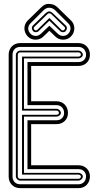

<svg xmlns="http://www.w3.org/2000/svg" viewBox="-20 -973 511 993"><path d="M84 0Q71.3 0 60.4 -4.4Q49.6 -8.8 41.7 -16.7Q33.9 -24.7 29.4 -35.4Q24.9 -46.1 24.9 -59.1V-691.2Q24.9 -703.9 29.4 -714.7Q33.9 -725.6 41.7 -733.5Q49.6 -741.5 60.4 -745.8Q71.3 -750.2 84 -750.2H386.5Q399.2 -750.2 409.9 -745.7Q420.7 -741.2 428.5 -733.2Q436.3 -725.1 440.7 -714Q445.1 -702.9 445.1 -689.7Q445.1 -676.8 440.6 -666.1Q436 -655.5 428.1 -647.9Q420.2 -640.4 409.4 -636.2Q398.7 -632.1 386.5 -632.1H141.1V-449.2H272.9Q285.6 -449.2 296.4 -444.7Q307.1 -440.2 314.9 -432.1Q322.8 -424.1 327.1 -413Q331.5 -401.9 331.5 -388.7Q331.5 -375.7 327 -365.1Q322.5 -354.5 314.6 -346.9Q306.6 -339.4 295.9 -335.2Q285.2 -331.1 272.9 -331.1H141.1V-118.2H386.5Q398.7 -118.2 409.4 -114Q420.2 -109.9 428.1 -102.3Q436 -94.7 440.6 -84.1Q445.1 -73.5 445.1 -60.5Q445.1 -47.4 440.7 -36.3Q436.3 -25.1 428.5 -17.1Q420.7 -9 409.9 -4.5Q399.2 0 386.5 0ZM123 -98.1 122.1 -96.9V-351.1H273.2Q281.5 -351.1 288.5 -353.8Q295.4 -356.4 300.5 -361.5Q305.7 -366.5 308.6 -373.3Q311.5 -380.1 311.5 -388.7Q311.5 -397.5 308.7 -404.9Q305.9 -412.4 300.8 -417.7Q295.7 -423.1 288.6 -426.1Q281.5 -429.2 272.9 -429.2H122.1V-652.1H386.7Q395 -652.1 402 -654.8Q408.9 -657.5 414.1 -662.5Q419.2 -667.5 422.1 -674.3Q425 -681.2 425 -689.7Q425 -698.5 422.2 -705.9Q419.4 -713.4 414.3 -718.8Q409.2 -724.1 402.1 -727.2Q395 -730.2 386.5 -730.2H84Q75.4 -730.2 68.2 -727.4Q61 -724.6 55.9 -719.5Q50.8 -714.4 47.9 -707.2Q44.9 -700 44.9 -691.2V-59.1Q44.9 -50.3 47.9 -43.1Q50.8 -35.9 55.9 -30.8Q61 -25.6 68.2 -22.8Q75.4 -20 84 -20H386.5Q395 -20 402.1 -23.1Q409.2 -26.1 414.3 -31.5Q419.4 -36.9 422.2 -44.3Q425 -51.8 425 -60.5Q425 -68.8 422.1 -75.8Q419.2 -82.8 414.1 -87.8Q408.9 -92.8 402 -95.5Q395 -98.1 386.7 -98.1ZM386.2 -79.1Q389.9 -79.1 393.9 -77.6Q397.9 -76.2 401.1 -73.6Q404.3 -71 406.4 -67.7Q408.4 -64.5 408.4 -60.5Q408.4 -56.4 406.5 -52.5Q404.5 -48.6 401.5 -45.7Q398.4 -42.7 394.4 -40.9Q390.4 -39.1 386.2 -39.1H83.7Q79.6 -39.1 75.7 -41Q71.8 -43 68.7 -46.1Q65.7 -49.3 63.8 -53.1Q62 -56.9 62 -61V-689.2Q62 -693.1 63.8 -697Q65.7 -700.9 68.7 -704.1Q71.8 -707.3 75.7 -709.2Q79.6 -711.2 83.7 -711.2H386.2Q390.4 -711.2 394.4 -709.4Q398.4 -707.5 401.5 -704.6Q404.5 -701.7 406.5 -697.8Q408.4 -693.8 408.4 -689.7Q408.4 -685.8 406.4 -682.5Q404.3 -679.2 401.1 -676.6Q397.9 -674.1 393.9 -672.6Q389.9 -671.1 386.2 -671.1H104V-410.2H272.7Q276.9 -410.2 280.9 -408.3Q284.9 -406.5 288 -403.6Q291 -400.6 293 -396.7Q294.9 -392.8 294.9 -388.7Q294.9 -384.8 292.8 -381.5Q290.8 -378.2 287.6 -375.6Q284.4 -373 280.4 -371.6Q276.4 -370.1 272.7 -370.1H104V-79.1ZM94.2 -70.1 94 -69.8V-379.2H272.9Q276.6 -379.2 280.8 -382.1Q284.9 -385 284.9 -388.7Q284.9 -394.3 281.1 -397.7Q277.3 -401.1 272.9 -401.1H94V-680.2H386.5Q390.1 -680.2 394.3 -683.1Q398.4 -686 398.4 -689.7Q398.4 -695.3 394.7 -698.7Q390.9 -702.1 386.5 -702.1H84Q78.6 -702.1 75.3 -698.4Q72 -694.6 72 -689.9V-60.3Q72 -55.7 75.3 -51.9Q78.6 -48.1 84 -48.1H386.5Q390.9 -48.1 394.7 -51.5Q398.4 -54.9 398.4 -60.5Q398.4 -64.2 394.3 -67.1Q390.1 -70.1 386.5 -70.1ZM235.4 -814 205.3 -784.9Q197.5 -776.6 186.8 -772.2Q176 -767.8 164.7 -767.7Q153.3 -767.6 142.5 -771.7Q131.6 -775.9 123.3 -784.9Q114.7 -793.5 110.5 -804.3Q106.2 -815.2 106.2 -826.4Q106.2 -837.6 110.7 -848.5Q115.2 -859.4 124.3 -867.9L194.3 -936Q201.2 -942.9 210.4 -947.9Q219.7 -952.9 230.5 -952.9Q241.7 -952.9 253.4 -949.7Q265.1 -946.5 276.4 -936L346.4 -867.9Q355.5 -859.4 360 -848.5Q364.5 -837.6 364.5 -826.4Q364.5 -815.2 360.2 -804.3Q356 -793.5 347.4 -784.9Q339.1 -775.9 328.2 -771.7Q317.4 -767.6 306 -767.7Q294.7 -767.8 283.9 -772.2Q273.2 -776.6 265.4 -784.9ZM138.4 -853Q132.3 -847.4 129.2 -840.3Q126 -833.3 126 -825.8Q126 -818.4 129 -811.2Q132.1 -804 138.4 -797.9Q144 -792.2 151 -789.7Q158 -787.1 165.3 -787.2Q172.6 -787.4 179.7 -790.4Q186.8 -793.5 192.4 -799.1L235.4 -839.8L278.3 -799.1Q283.9 -793.5 291 -790.4Q298.1 -787.4 305.4 -787.2Q312.7 -787.1 319.7 -789.7Q326.7 -792.2 332.3 -797.9Q338.6 -804 341.7 -811.2Q344.7 -818.4 344.7 -825.8Q344.7 -833.3 341.6 -840.3Q338.4 -847.4 332.3 -853L263.4 -921.9Q255.9 -928 247.9 -930.8Q240 -933.6 232.4 -932.9Q225.6 -932.9 219.1 -929.7Q212.6 -926.5 207.3 -921.9ZM216.3 -905Q221.2 -909.2 225.6 -911.5Q230 -913.8 234.4 -913.9Q238.8 -914.1 243.4 -911.6Q248 -909.2 253.4 -904.1L320.3 -841.1Q323.7 -837.6 325 -833.6Q326.2 -829.6 325.8 -825.7Q325.4 -821.8 323.7 -818.1Q322 -814.5 319.3 -812Q317.1 -809.3 313.6 -807.9Q310.1 -806.4 306.2 -806.3Q302.2 -806.2 298.2 -807.6Q294.2 -809.1 291.3 -812L235.4 -866L179.4 -812Q176.5 -809.1 172.6 -807.6Q168.7 -806.2 164.7 -806.3Q160.6 -806.4 157.1 -807.9Q153.6 -809.3 151.4 -812Q148.7 -814.5 147 -818.1Q145.3 -821.8 144.9 -825.7Q144.5 -829.6 145.8 -833.6Q147 -837.6 150.4 -841.1ZM235.4 -879.9 297.4 -818.8Q300.3 -815.9 304.4 -815.6Q308.6 -815.2 312.3 -818.8Q315.4 -822 316.3 -826.4Q317.1 -830.8 313.5 -834L244.4 -900.9Q242.9 -902.1 240.7 -903.1Q238.5 -904.1 236.1 -904.3Q233.6 -904.5 231.1 -903.8Q228.5 -903.1 226.3 -900.9L157.5 -834Q153.6 -830.8 154.4 -826.4Q155.3 -822 158.4 -818.8Q162.1 -815.2 166.3 -815.6Q170.4 -815.9 173.3 -818.8Z"/></svg>

Font: TafelwerkOT
Style: Regular
Weight: 400
Designer: Peter Wiegel
Foundry: Peter Wiegel, based on an original design named Oxford by Christine Lord, 1969
Version: Version 1.000